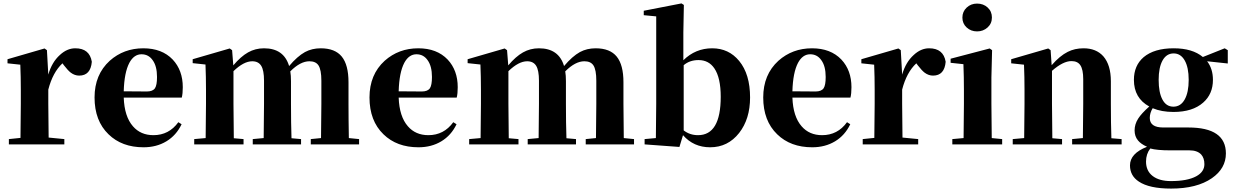

<svg xmlns="http://www.w3.org/2000/svg" viewBox="-20 -846 7229 1125"><path d="M32 0V-31L100 -38Q102 -154 102 -238V-321Q102 -395 99 -467L24 -475V-499L241 -562L255 -552L263 -409Q284 -482 331 -524Q373 -563 421 -563Q505 -563 518 -484Q511 -403 444 -403Q418 -403 395 -420Q378 -433 355 -463L346 -475Q289 -422 263 -321V-238Q263 -158 265 -40L357 -31V0Z M821 17Q694 17 616 -59Q534 -138 534 -275Q534 -409 623 -490Q705 -563 820 -563Q929 -563 992 -497Q1051 -434 1051 -335Q1051 -297 1045 -274H705Q709 -163 759 -106Q804 -54 879 -54Q970 -54 1025 -130L1044 -118Q1013 -53 955 -18Q897 17 821 17ZM841 -310Q875 -310 888 -329Q900 -347 900 -395Q900 -459 874 -494Q850 -528 809 -528Q765 -528 738 -478Q708 -421 705 -311Z M1118 0V-31L1185 -37Q1187 -155 1187 -238V-321Q1187 -395 1184 -468L1109 -476V-499L1326 -562L1340 -552L1347 -463Q1391 -515 1433.5 -539Q1476 -563 1527 -563Q1643 -563 1674 -459Q1722 -516 1767 -541Q1808 -563 1859 -563Q1943 -563 1982.5 -514.5Q2022 -466 2022 -364V-238Q2022 -151 2024 -37L2084 -31V0H1801V-31L1861 -37Q1863 -153 1863 -238V-373Q1863 -437 1846 -463Q1830 -487 1793 -487Q1740 -487 1681 -428Q1685 -404 1685 -370V-238Q1685 -123 1688 -36L1744 -31V0H1461V-31L1525 -37Q1527 -153 1527 -238V-373Q1527 -434 1510.5 -460.5Q1494 -487 1458 -487Q1408 -487 1348 -429V-238Q1348 -154 1350 -36L1407 -31V0Z M2432 17Q2305 17 2227 -59Q2145 -138 2145 -275Q2145 -409 2234 -490Q2316 -563 2431 -563Q2540 -563 2603 -497Q2662 -434 2662 -335Q2662 -297 2656 -274H2316Q2320 -163 2370 -106Q2415 -54 2490 -54Q2581 -54 2636 -130L2655 -118Q2624 -53 2566 -18Q2508 17 2432 17ZM2452 -310Q2486 -310 2499 -329Q2511 -347 2511 -395Q2511 -459 2485 -494Q2461 -528 2420 -528Q2376 -528 2349 -478Q2319 -421 2316 -311Z M2729 0V-31L2796 -37Q2798 -155 2798 -238V-321Q2798 -395 2795 -468L2720 -476V-499L2937 -562L2951 -552L2958 -463Q3002 -515 3044.5 -539Q3087 -563 3138 -563Q3254 -563 3285 -459Q3333 -516 3378 -541Q3419 -563 3470 -563Q3554 -563 3593.5 -514.5Q3633 -466 3633 -364V-238Q3633 -151 3635 -37L3695 -31V0H3412V-31L3472 -37Q3474 -153 3474 -238V-373Q3474 -437 3457 -463Q3441 -487 3404 -487Q3351 -487 3292 -428Q3296 -404 3296 -370V-238Q3296 -123 3299 -36L3355 -31V0H3072V-31L3136 -37Q3138 -153 3138 -238V-373Q3138 -434 3121.5 -460.5Q3105 -487 3069 -487Q3019 -487 2959 -429V-238Q2959 -154 2961 -36L3018 -31V0Z M4141 17Q4044 17 3982 -54L3961 15L3757 0V-31L3823 -37Q3825 -153 3825 -238V-750L3752 -757V-783L3973 -826L3987 -817L3984 -656V-493Q4055 -563 4153 -563Q4250 -563 4311 -489Q4375 -411 4375 -275Q4375 -149 4311 -67Q4245 17 4141 17ZM4070 -54Q4203 -54 4203 -279Q4203 -390 4166 -445Q4133 -494 4073 -494Q4021 -494 3986 -464V-82Q4022 -54 4070 -54Z M4739 17Q4612 17 4534 -59Q4452 -138 4452 -275Q4452 -409 4541 -490Q4623 -563 4738 -563Q4847 -563 4910 -497Q4969 -434 4969 -335Q4969 -297 4963 -274H4623Q4627 -163 4677 -106Q4722 -54 4797 -54Q4888 -54 4943 -130L4962 -118Q4931 -53 4873 -18Q4815 17 4739 17ZM4759 -310Q4793 -310 4806 -329Q4818 -347 4818 -395Q4818 -459 4792 -494Q4768 -528 4727 -528Q4683 -528 4656 -478Q4626 -421 4623 -311Z M5035 0V-31L5103 -38Q5105 -154 5105 -238V-321Q5105 -395 5102 -467L5027 -475V-499L5244 -562L5258 -552L5266 -409Q5287 -482 5334 -524Q5376 -563 5424 -563Q5508 -563 5521 -484Q5514 -403 5447 -403Q5421 -403 5398 -420Q5381 -433 5358 -463L5349 -475Q5292 -422 5266 -321V-238Q5266 -158 5268 -40L5360 -31V0Z M5560 0V-31L5626 -37Q5628 -155 5628 -238V-318Q5628 -394 5625 -470L5550 -478V-502L5779 -562L5793 -552L5789 -392V-238Q5789 -153 5791 -37L5852 -31V0ZM5705 -825Q5742 -825 5767 -802Q5792 -779 5792 -743.5Q5792 -708 5766.5 -685Q5741 -662 5705 -662Q5669 -662 5644 -685Q5619 -708 5619 -743Q5619 -778 5644 -801.5Q5669 -825 5705 -825Z M5914 0V-31L5981 -37Q5983 -155 5983 -238V-321Q5983 -395 5980 -467L5905 -475V-499L6122 -562L6136 -552L6142 -464Q6190 -519 6236 -542Q6277 -563 6329 -563Q6403 -563 6445 -516Q6489 -465 6489 -370V-238Q6489 -123 6492 -36L6552 -31V0H6262V-31L6325 -37Q6327 -153 6327 -238V-382Q6327 -439 6310 -464Q6294 -488 6258 -488Q6209 -488 6144 -431V-238Q6144 -154 6146 -36L6203 -31V0Z M6842 259Q6714 259 6653 218Q6601 184 6601 123Q6601 53 6701 14Q6665 -2 6648 -23Q6628 -47 6628 -82Q6628 -118 6649 -151Q6668 -181 6714 -222Q6624 -271 6624 -378Q6624 -462 6681 -511Q6743 -563 6857 -563Q6967 -563 7028 -512L7156 -563L7174 -552V-474L7053 -487Q7087 -443 7087 -378Q7087 -295 7030 -245Q6968 -190 6856 -190Q6786 -190 6734 -212Q6717 -184 6717 -155Q6717 -99 6796 -99H6943Q7163 -99 7163 53Q7163 141 7081 198Q6993 259 6842 259ZM6841 215Q6937 215 6989 187Q7037 161 7037 116Q7037 80 7018 59Q6995 35 6950 35H6839Q6759 35 6720 24Q6695 56 6695 101Q6695 155 6733.5 185Q6772 215 6841 215ZM6857 -533Q6815 -533 6792 -492Q6769 -451 6769 -378Q6769 -304 6791 -263Q6813 -221 6855.5 -221Q6898 -221 6921.5 -263Q6945 -305 6945 -378Q6945 -451 6921.5 -492Q6898 -533 6857 -533Z"/></svg>

Font: GenRyuMin TW H
Style: Regular
Weight: 900
Version: Version 1.501;PS 1;hotconv 16.6.51;makeotf.lib2.5.65220